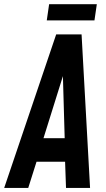

<svg xmlns="http://www.w3.org/2000/svg" viewBox="-40 -918 518 938"><path d="M-19.5 0 234.5 -750H358.5L400 0H282.5L278 -128H138.5L98 0ZM172.5 -243H276L266 -593H282ZM200 -897.5H433L421.5 -818.5H188.5Z"/></svg>

Font: Mohave Light SemiBold
Style: Italic
Weight: 600
Italic angle: -8°
Version: Version 2.003